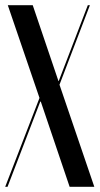

<svg xmlns="http://www.w3.org/2000/svg" viewBox="-23 -719 383 739"><path d="M103 -699H7L129 -342L-3 0H6L132 -328H134L245 0H340L206 -393L323 -699H315L203 -407H202Z"/></svg>

Font: Moniqa SemBd Display
Style: Regular
Weight: 600
Designer: Rajesh Rajput
Foundry: Rajesh Rajput
Version: Version 1.000